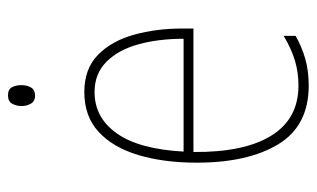

<svg xmlns="http://www.w3.org/2000/svg" viewBox="-172 -590 773 468"><g transform="rotate(-90 214.0 -356.5)"><path d="M223 -537Q280 -537 314 -503.5Q348 -470 363 -415.5Q378 -361 378 -298V-271H77Q76 -147 117 -81Q158 -15 239 -15Q271 -15 299.5 -23.5Q328 -32 360 -51V-22Q334 -7 304.5 1.5Q275 10 239 10Q141 10 96 -64Q51 -138 51 -263Q51 -343 69.5 -405Q88 -467 126 -502Q164 -537 223 -537ZM223 -512Q161 -512 122.5 -458Q84 -404 78 -295H353Q353 -356 339.5 -405Q326 -454 297 -483Q268 -512 223 -512ZM215 -723Q230 -723 235 -713Q240 -703 240 -691Q240 -676 234 -666.5Q228 -657 214 -657Q201 -657 195 -667Q189 -677 189 -690Q189 -702 194.5 -712.5Q200 -723 215 -723Z"/></g></svg>

Font: Noto Sans Tamil Condensed Thin
Style: Regular
Weight: 100
Width: 3
Designer: Jelle Bosma - Monotype Design Team
Foundry: Monotype Imaging Inc.
Version: Version 2.004; ttfautohint (v1.8.4.7-5d5b)